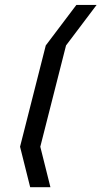

<svg xmlns="http://www.w3.org/2000/svg" viewBox="-20 -687 418 790"><path d="M294.2 -666.7H377.5L251.7 -500L145.8 -83.3L187.5 83.3H104.2L62.5 -83.3L168.3 -500Z"/></svg>

Font: Yulong
Style: Italic
Weight: 400
Italic angle: -14.25°
Designer: GGBotNet
Foundry: f0n7.com
Version: 1.00